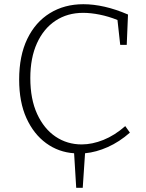

<svg xmlns="http://www.w3.org/2000/svg" viewBox="-20 -722 693 912"><path d="M342 170 332 6Q258 1 199 -42Q140 -85 105.5 -161Q71 -237 71 -344Q71 -457 109.5 -537Q148 -617 217 -659.5Q286 -702 376 -702Q424 -702 477 -690Q530 -678 588 -653L582 -509H551L538 -627Q496 -644 453.5 -652.5Q411 -661 375 -661Q300 -661 243.5 -623.5Q187 -586 155.5 -516.5Q124 -447 124 -351Q124 -251 156.5 -180.5Q189 -110 244 -73Q299 -36 368 -36Q418 -36 471.5 -57.5Q525 -79 575 -123L597 -92Q547 -48 492 -23.5Q437 1 384 6L373 170Z"/></svg>

Font: Bitter Light
Style: Regular
Weight: 300
Designer: Sol Matas, and Bitter project Authors
Foundry: Sol Matas
Version: Version 2.001